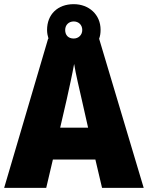

<svg xmlns="http://www.w3.org/2000/svg" viewBox="-20 -902 710 922"><path d="M470 0H670L456 -716C461 -729 463 -743 463 -759C463 -832 407 -882 334 -882C257 -882 206 -833 206 -758C206 -743 209 -729 213 -716H211L0 0H202L234 -136H438ZM334 -717C307 -717 293 -734 293 -758C293 -783 311 -799 334 -799C357 -799 375 -783 375 -758C375 -734 357 -717 334 -717ZM373 -422 403 -289H269L300 -423C311 -472 328 -550 336 -595C343 -550 363 -466 373 -422Z"/></svg>

Font: Noto Sans Arabic UI SmCn Bk
Style: Regular
Weight: 900
Width: 4
Designer: Monotype Design Team, Nadine Chahine and Nizar Qandah
Foundry: Monotype Imaging Inc.
Version: Version 2.010